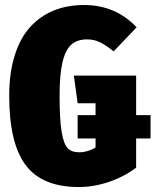

<svg xmlns="http://www.w3.org/2000/svg" viewBox="-20 -735 627 774"><path d="M586.9 -271V-176.8H528.8V-59.1Q479.5 -22 418.5 -1.5Q357.4 19 297.9 19Q149.4 19 83.3 -69.6Q17.1 -158.2 17.1 -349.1Q17.1 -440.9 39.3 -511.5Q61.5 -582 101.8 -626.2Q142.1 -670.4 196.8 -692.6Q251.5 -714.8 318.8 -714.8Q445.8 -714.8 530.8 -625L438 -527.8Q406.7 -553.2 383.1 -564.7Q359.4 -576.2 331.1 -576.2Q291 -576.2 267.3 -554.9Q243.7 -533.7 231.9 -483.9Q220.2 -434.1 220.2 -348.1Q220.2 -253.9 228.3 -204.8Q236.3 -155.8 252.2 -138.4Q268.1 -121.1 298.8 -121.1Q333 -121.1 365.2 -140.1V-176.8H293V-271H365.2V-318.8H293L277.8 -430.2H528.8V-271Z"/></svg>

Font: Fira Sans Compressed Heavy
Style: Regular
Weight: 900
Width: 1
Designer: Carrois Corporate & Edenspiekermann AG
Foundry: Carrois Corporate GbR & Edenspiekermann AG
Version: Version 4.203;PS 004.203;hotconv 1.0.88;makeotf.lib2.5.64775